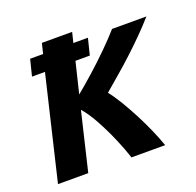

<svg xmlns="http://www.w3.org/2000/svg" viewBox="-105 -682 810 793"><g transform="rotate(-20 300.0 -285.5)"><path d="M20 0 128 -454H71L89 -526H146L157 -571H290L279 -526H343L325 -454H262L229 -318Q261 -344 302 -380.5Q343 -417 382.5 -456Q422 -495 449 -526H600Q572 -494 539.5 -461.5Q507 -429 473.5 -398Q440 -367 406.5 -338.5Q373 -310 343 -284Q363 -259 384 -224Q405 -189 425.5 -149.5Q446 -110 463 -71Q480 -32 491 0H343Q331 -38 310 -87Q289 -136 264 -182Q239 -228 214 -256L153 0Z"/></g></svg>

Font: Ubuntu Sans Mono
Style: Italic
Weight: 400
Italic angle: -13.5°
Monospace: yes
Designer: Dalton Maag Ltd
Foundry: Dalton Maag Ltd
Version: Version 1.006